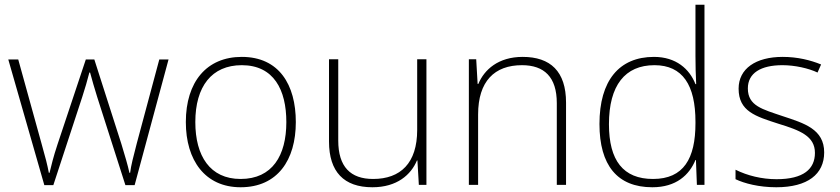

<svg xmlns="http://www.w3.org/2000/svg" viewBox="-20 -780 3543 810"><path d="M390 -371 509 1H548L691 -529H652L557 -175C542 -117 533 -83 529 -51H526C519 -84 507 -123 492 -173L378 -529H342L223 -172C204 -115 197 -83 189 -51H186C180 -84 172 -115 155 -175L57 -529H15L167 1H205L327 -371C339 -407 348 -440 357 -474H360C369 -440 378 -410 390 -371Z M1228 -265C1228 -423 1157 -540 1000 -540C852 -540 764 -435 764 -265C764 -104 845 10 995 10C1151 10 1228 -105 1228 -265ZM804 -265C804 -415 873 -505 1000 -505C1135 -505 1188 -401 1188 -265C1188 -124 1129 -25 995 -25C866 -25 804 -122 804 -265Z M1779 -530H1740V-232C1740 -92 1670 -25 1554 -25C1459 -25 1407 -76 1407 -187V-530H1368V-183C1368 -55 1431 10 1551 10C1655 10 1714 -43 1739 -103H1741L1747 0H1779Z M2185 -540C2082 -540 2023 -486 1998 -426H1995L1989 -530H1958V0H1997V-297C1997 -437 2066 -505 2182 -505C2276 -505 2329 -455 2329 -345V0H2368V-347C2368 -479 2302 -540 2185 -540Z M2732 10C2833 10 2888 -42 2914 -105H2916L2920 0H2952V-760H2914V-544C2914 -506 2915 -464 2917 -425H2914C2889 -489 2832 -540 2739 -540C2592 -540 2509 -440 2509 -257C2509 -83 2584 10 2732 10ZM2735 -25C2609 -25 2549 -103 2549 -256C2549 -420 2617 -505 2741 -505C2860 -505 2914 -421 2914 -266V-260C2914 -111 2864 -25 2735 -25Z M3457 -137C3457 -235 3373 -260 3282 -290C3197 -319 3135 -333 3135 -407C3135 -472 3190 -505 3281 -505C3333 -505 3391 -492 3429 -474L3444 -508C3400 -526 3345 -540 3282 -540C3168 -540 3096 -490 3096 -406C3096 -310 3168 -289 3264 -258C3355 -230 3418 -206 3418 -135C3418 -67 3370 -24 3256 -24C3194 -24 3133 -39 3083 -64V-24C3121 -6 3182 10 3255 10C3387 10 3457 -45 3457 -137Z"/></svg>

Font: Noto Sans Myanmar ExtraLight
Style: Regular
Weight: 200
Designer: Monotype Design Team
Foundry: Monotype Imaging Inc.
Version: Version 2.107